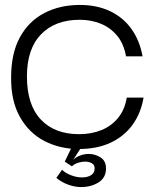

<svg xmlns="http://www.w3.org/2000/svg" viewBox="-20 -593 636 777"><path d="M299 10Q222 10 159.5 -22.5Q97 -55 60.5 -120Q24 -185 25 -280Q25 -377 60.5 -442Q96 -507 159 -540Q222 -573 303 -573Q372 -573 425 -548Q478 -523 511.5 -476.5Q545 -430 557 -365H490Q481 -416 454 -448.5Q427 -481 388 -497Q349 -513 303 -513Q203 -513 146 -454Q89 -395 89 -284Q89 -169 145 -109.5Q201 -50 300 -50Q350 -50 390.5 -66.5Q431 -83 458 -116Q485 -149 493 -198H561Q550 -134 516 -87.5Q482 -41 427.5 -15.5Q373 10 299 10ZM208 127 231 94Q244 107 267 116Q290 125 312 125Q334 125 348.5 116Q363 107 363 88Q363 74 351.5 67.5Q340 61 324 61Q311 61 296.5 65.5Q282 70 271 80L242 61L282 -22L316 -8L276 54Q287 43 304 36.5Q321 30 339 30Q365 30 387 44Q409 58 409 89Q409 126 379 145Q349 164 308 164Q283 164 256.5 154.5Q230 145 208 127Z"/></svg>

Font: Darker Grotesque Medium
Style: Regular
Weight: 500
Designer: Gabriel Lam
Foundry: TypeRant
Version: Version 1.000;gftools[0.9.28]